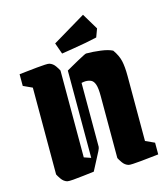

<svg xmlns="http://www.w3.org/2000/svg" viewBox="-122 -924 892 1030"><g transform="rotate(-15 323.5 -409.0)"><path d="M415 -40V-385Q415 -428 408 -448.5Q401 -469 388 -475.5Q375 -482 357 -482Q348 -482 334 -479V-124Q334 -118 326.5 -102.5Q319 -87 308 -67L274 -2Q247 1 215 5Q183 9 157 11Q131 13 123 11Q104 5 91.5 -13Q79 -31 75 -40V-522L25 -545V-610Q45 -612 71.5 -615Q98 -618 124 -620.5Q150 -623 169 -624Q188 -625 194 -623Q213 -617 225.5 -599Q238 -581 242 -572V-90L280 -77V-562Q291 -568 309 -578.5Q327 -589 346.5 -599.5Q366 -610 380.5 -617.5Q395 -625 398 -625Q437 -625 478.5 -619.5Q520 -614 543 -602Q567 -568 574.5 -535.5Q582 -503 582 -450V-90L632 -67V-2Q612 0 585.5 3Q559 6 533 8.5Q507 11 488 12Q469 13 463 11Q444 5 431.5 -13Q419 -31 415 -40ZM274 -658 252 -720 436 -830 490 -740 473 -694Q447 -688 411 -681Q375 -674 339 -668.5Q303 -663 274 -658Z"/></g></svg>

Font: Grenze Gotisch Black
Style: Regular
Weight: 900
Designer: Renata Polastri
Foundry: Omnibus-Type
Version: Version 1.001